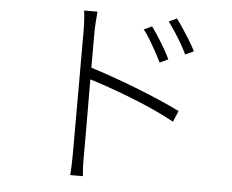

<svg xmlns="http://www.w3.org/2000/svg" viewBox="-54 -817 1108 915"><g transform="rotate(5 500.0 -359.0)"><path d="M641 -705Q653 -689 670 -663Q687 -637 704 -608Q721 -579 732 -555L692 -536Q681 -559 666 -586.5Q651 -614 635 -640.5Q619 -667 603 -687ZM756 -753Q768 -737 785.5 -711Q803 -685 820.5 -656.5Q838 -628 850 -604L810 -585Q799 -608 783.5 -635Q768 -662 751 -688Q734 -714 718 -735ZM318 -72Q318 -83 318 -124Q318 -165 318 -224Q318 -283 318 -349Q318 -415 318 -477.5Q318 -540 318 -588Q318 -636 318 -657Q318 -675 316.5 -702.5Q315 -730 312 -752H376Q374 -731 372 -702.5Q370 -674 370 -657Q370 -611 370 -552.5Q370 -494 370 -431Q370 -368 370.5 -307.5Q371 -247 371 -196.5Q371 -146 371 -112.5Q371 -79 371 -72Q371 -55 371 -35.5Q371 -16 372.5 2Q374 20 375 35H314Q316 14 317 -15.5Q318 -45 318 -72ZM359 -487Q408 -472 466.5 -451.5Q525 -431 585.5 -407.5Q646 -384 702 -360Q758 -336 802 -314L780 -261Q737 -285 682 -310Q627 -335 568 -358Q509 -381 454.5 -400Q400 -419 359 -431Z"/></g></svg>

Font: Noto Sans JP Thin Light
Style: Regular
Weight: 300
Version: Version 2.004-H2;hotconv 1.0.118;makeotfexe 2.5.65603